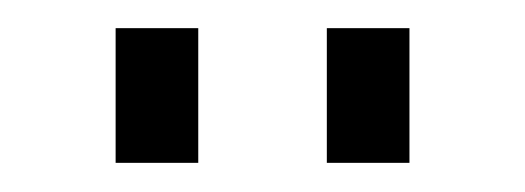

<svg xmlns="http://www.w3.org/2000/svg" viewBox="-20 -747 369 135"><path d="M61.3 -632.5V-727.2H119.4V-632.5ZM209.8 -632.5V-727.2H267.9V-632.5Z"/></svg>

Font: Raleway Thin
Style: Regular
Weight: 100
Designer: Matt McInerney, Pablo Impallari, Rodrigo Fuenzalida
Foundry: Matt McInerney, Pablo Impallari, Rodrigo Fuenzalida
Version: Version 4.026